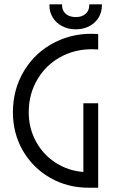

<svg xmlns="http://www.w3.org/2000/svg" viewBox="-20 -878 541 898"><path d="M40.4 -353Q40.4 -460.8 93.2 -547.7Q146 -634.6 237.6 -680.7Q329.1 -726.8 439.2 -718.7V-646.4Q349.5 -654 275.1 -617.7Q200.7 -581.3 157.6 -511Q114.4 -440.7 114.4 -353Q114.4 -275.1 151.3 -210.8Q188.1 -146.5 252.2 -109.6Q316.2 -72.7 394.4 -72.7V0Q295.4 0 214.4 -46.5Q133.4 -93 86.9 -173.5Q40.4 -254 40.4 -353ZM369.9 -2.9V-395H439.2V0Q415.3 0.5 402.2 0.1Q389 -0.3 369.9 -2.9ZM211.2 -852.3V-857.7H270.2V-853.4Q270.2 -828.5 287.6 -813.3Q305 -798.1 334.3 -798.1Q363.4 -798.1 380.4 -813.3Q397.5 -828.5 397.5 -853.4V-857.7H456.5V-852.3Q456.5 -821 440.9 -795.4Q425.3 -769.8 397.4 -755.4Q369.4 -740.9 334.3 -740.9Q299 -740.9 270.7 -755.7Q242.3 -770.5 226.8 -796Q211.2 -821.5 211.2 -852.3Z"/></svg>

Font: Lineal Thin
Style: Regular
Weight: 200
Designer: Created by Frank Adebiaye with contributions from Anton Moglia & Ariel Martín Pérez
Created by Frank ADEBIAYE with FontF
Foundry: Velvetyne Type Foundry
Version: Version 2.000;Glyphs 3.2 (3227)